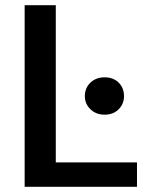

<svg xmlns="http://www.w3.org/2000/svg" viewBox="-20 -720 597 740"><path d="M75 0V-700H195V-94H508V0ZM383 -278Q350 -278 328.5 -299Q307 -320 307 -349Q307 -381 328.5 -401.5Q350 -422 383 -422Q417 -422 437.5 -401.5Q458 -381 458 -349Q458 -320 437.5 -299Q417 -278 383 -278Z"/></svg>

Font: DM Sans 9pt
Style: Semibold
Weight: 600
Designer: Colophon Foundry, Jonny Pinhorn
Foundry: Colophon Foundry
Version: Version 4.004;gftools[0.9.30]